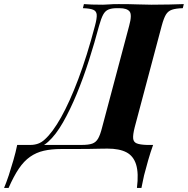

<svg xmlns="http://www.w3.org/2000/svg" viewBox="-174 -728 918 938"><path d="M351 -2Q334 -2 313 -1.5Q292 -1 261.5 -0.5Q231 0 185 0H125Q77 0 40 8.5Q3 17 -27 38Q-57 59 -82 96Q-107 133 -132 190H-154Q-149 178 -143 162Q-137 146 -131 128Q-120 94 -108.5 54.5Q-97 15 -90 -20H226Q259 -20 277 -26.5Q295 -33 305.5 -51.5Q316 -70 325 -106L457 -602Q472 -656 459 -672Q446 -688 410 -688H396Q372 -688 356 -681.5Q340 -675 330 -656.5Q320 -638 310 -602Q288 -519 260.5 -433Q233 -347 201 -269.5Q169 -192 134 -130.5Q99 -69 61 -35Q41 -17 18.5 -8.5Q-4 0 -30 0L-24 -20Q-6 -20 11.5 -26Q29 -32 45 -47Q83 -81 124.5 -155Q166 -229 208.5 -341.5Q251 -454 290 -602Q300 -639 298.5 -656.5Q297 -674 281 -680.5Q265 -687 231 -688L236 -708Q268 -705 329 -705Q343 -705 359 -706.5Q375 -708 406 -708Q462 -708 498.5 -706.5Q535 -705 566 -705Q612 -705 653.5 -706Q695 -707 724 -708L719 -688Q685 -687 666 -680.5Q647 -674 636.5 -656.5Q626 -639 616 -602L484 -106Q475 -70 476.5 -52Q478 -34 494 -27.5Q510 -21 543 -20H574Q561 16 550 54.5Q539 93 530 128Q526 144 523.5 158.5Q521 173 517 190H495Q504 118 491 76Q478 34 443.5 16Q409 -2 351 -2Z"/></svg>

Font: Playfair Display
Style: Bold Italic
Weight: 700
Italic angle: -14°
Designer: Claus Eggers Sørensen
Foundry: Claus Eggers Sørensen
Version: Version 1.203